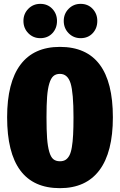

<svg xmlns="http://www.w3.org/2000/svg" viewBox="-20 -960 625 1000"><path d="M189.9 -939.9Q228 -939.9 252.4 -914.1Q276.9 -888.2 276.9 -851.1Q276.9 -812.5 252.7 -786.9Q228.5 -761.2 189.9 -761.2Q152.8 -761.2 127.4 -787.1Q102.1 -813 102.1 -851.1Q102.1 -888.2 127.4 -914.1Q152.8 -939.9 189.9 -939.9ZM399.9 -939.9Q438 -939.9 462.4 -914.1Q486.8 -888.2 486.8 -851.1Q486.8 -812.5 462.6 -786.9Q438.5 -761.2 399.9 -761.2Q362.8 -761.2 337.4 -787.1Q312 -813 312 -851.1Q312 -888.2 337.4 -914.1Q362.8 -939.9 399.9 -939.9ZM292 -715.8Q567.9 -715.8 567.9 -349.1Q567.9 -167 497.8 -73.5Q427.7 20 292 20Q17.1 20 17.1 -349.1Q17.1 -530.8 86.7 -623.3Q156.2 -715.8 292 -715.8ZM292 -575.2Q271.5 -575.2 258.3 -564Q245.1 -552.7 236.8 -525.1Q228.5 -497.6 225.3 -455.8Q222.2 -414.1 222.2 -349.1Q222.2 -281.2 225.3 -239.3Q228.5 -197.3 236.6 -169.4Q244.6 -141.6 257.8 -130.9Q271 -120.1 292 -120.1Q309.6 -120.1 321.3 -127.4Q333 -134.8 341.3 -150.1Q349.6 -165.5 354.2 -193.4Q358.9 -221.2 360.8 -257.8Q362.8 -294.4 362.8 -349.1Q362.8 -476.6 347.7 -525.9Q332.5 -575.2 292 -575.2Z"/></svg>

Font: Fira Sans Compressed Heavy
Style: Regular
Weight: 900
Width: 1
Designer: Carrois Corporate & Edenspiekermann AG
Foundry: Carrois Corporate GbR & Edenspiekermann AG
Version: Version 4.203;PS 004.203;hotconv 1.0.88;makeotf.lib2.5.64775